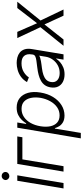

<svg xmlns="http://www.w3.org/2000/svg" viewBox="626 -1396 975 2267"><g transform="rotate(-90 1113.5 -262.5)"><path d="M22 0 112.8 -545.9H176.8L85.9 0ZM168 -639.6Q148.4 -639.6 134.8 -653.3Q121.1 -667 121.1 -686.5Q122.1 -704.1 136.2 -717.3Q150.4 -730.5 168.9 -730.5Q189 -730.5 202.9 -717Q216.8 -703.6 216.3 -684.6Q215.8 -666 201.7 -652.8Q187.5 -639.6 168 -639.6Z M636.2 -545.9 626.5 -485.8H365.2L284.7 0H220.7L311.5 -545.9Z M613.3 204.1 739.3 -545.9H800.8L783.2 -441.4H791Q806.2 -465.8 830.1 -491.7Q854 -517.6 890.1 -535.4Q926.3 -553.2 976.6 -553.2Q1043.9 -553.2 1088.4 -517.8Q1132.8 -482.4 1150.6 -419.2Q1168.5 -356 1154.3 -271.5Q1140.6 -187 1101.6 -123.3Q1062.5 -59.6 1006.3 -24.2Q950.2 11.2 883.3 11.7Q834 11.2 803.7 -6.6Q773.4 -24.4 757.3 -50.5Q741.2 -76.7 734.4 -101.6H728.5L677.7 204.1ZM884.8 -46.4Q938.5 -46.4 981.2 -76.4Q1023.9 -106.4 1052.2 -157.7Q1080.6 -209 1091.8 -272Q1101.6 -335 1090.8 -385.5Q1080.1 -436 1048.1 -465.8Q1016.1 -495.6 961.4 -495.6Q908.2 -495.6 865.5 -466.8Q822.8 -438 794.9 -387.9Q767.1 -337.9 756.3 -272Q745.6 -206.5 756.3 -155.5Q767.1 -104.5 799.3 -75.4Q831.5 -46.4 884.8 -46.4Z M1368.2 12.2Q1318.8 12.2 1281.2 -7.1Q1243.7 -26.4 1225.3 -63.2Q1207 -100.1 1215.3 -152.8Q1222.2 -193.4 1241.9 -220.9Q1261.7 -248.5 1293 -266.1Q1324.2 -283.7 1364.3 -294.2Q1404.3 -304.7 1451.2 -310.1Q1498 -315.9 1530.5 -320.3Q1563 -324.7 1581.3 -333.7Q1599.6 -342.8 1603 -363.3L1604.5 -376Q1613.8 -432.1 1587.6 -464.1Q1561.5 -496.1 1500 -496.1Q1440.9 -496.1 1397.7 -470Q1354.5 -443.8 1333.5 -409.2L1277.8 -431.2Q1303.2 -475.6 1340.3 -502.4Q1377.4 -529.3 1420.2 -541.3Q1462.9 -553.2 1504.4 -553.2Q1535.6 -553.2 1567.9 -545.2Q1600.1 -537.1 1626 -516.8Q1651.9 -496.6 1664.1 -460.7Q1676.3 -424.8 1667 -370.1L1605.5 0H1543L1557.1 -86.4H1553.2Q1538.1 -62.5 1512 -39.8Q1485.8 -17.1 1450 -2.4Q1414.1 12.2 1368.2 12.2ZM1384.8 -45.4Q1435.1 -45.4 1475.8 -67.9Q1516.6 -90.3 1543.2 -127.7Q1569.8 -165 1577.1 -209.5L1589.8 -288.1Q1582 -281.2 1564.5 -275.9Q1546.9 -270.5 1525.1 -266.6Q1503.4 -262.7 1481.2 -259.8Q1459 -256.8 1442.4 -254.9Q1395.5 -249 1360.8 -236.8Q1326.2 -224.6 1305.2 -203.6Q1284.2 -182.6 1278.8 -149.4Q1270.5 -100.1 1300.5 -72.8Q1330.6 -45.4 1384.8 -45.4Z M1870.6 -545.9 1972.7 -312.5 2152.3 -545.9H2226.6L2004.9 -271.5L2134.8 0H2062L1958.5 -225.1L1780.8 0H1706.5L1925.8 -272.9L1797.9 -545.9Z"/></g></svg>

Font: Inter Tight Light
Style: Italic
Weight: 300
Italic angle: -9.39999°
Designer: Rasmus Andersson
Foundry: rsms
Version: Version 3.004